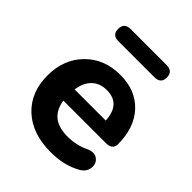

<svg xmlns="http://www.w3.org/2000/svg" viewBox="-198 -815 945 945"><g transform="rotate(45 274.5 -342.5)"><path d="M412 -611H162Q118 -611 118 -653Q118 -696 162 -696H412Q457 -696 457 -653Q457 -611 412 -611ZM313 11Q184 11 109 -58.5Q34 -128 34 -245Q34 -358 104.5 -429.5Q175 -501 286 -501Q393 -501 456 -433.5Q519 -366 519 -251Q519 -213 472 -213H177Q193 -102 316 -102Q378 -102 429 -127Q466 -144 489.5 -126Q513 -108 508.5 -76Q504 -44 472 -27Q405 11 313 11ZM292 -401Q244 -401 214.5 -372.5Q185 -344 177 -291H394Q388 -401 292 -401Z"/></g></svg>

Font: Nunito ExtraBold
Style: Regular
Weight: 800
Designer: Vernon Adams
Foundry: Vernon Adams
Version: Version 3.602